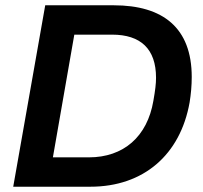

<svg xmlns="http://www.w3.org/2000/svg" viewBox="-20 -706 768 726"><path d="M30 0H322C523 0 662 -121 697 -319C702 -350 705 -382 705 -415C705 -601 596 -686 410 -686H151ZM180 -111 261 -575H404C512 -575 570 -521 570 -412C570 -389 567 -365 560 -325C537 -189 447 -111 316 -111Z"/></svg>

Font: Archivo SemiBold
Style: Italic
Weight: 600
Italic angle: -10°
Designer: Hector Gatti
Foundry: Omnibus-Type
Version: Version 2.001